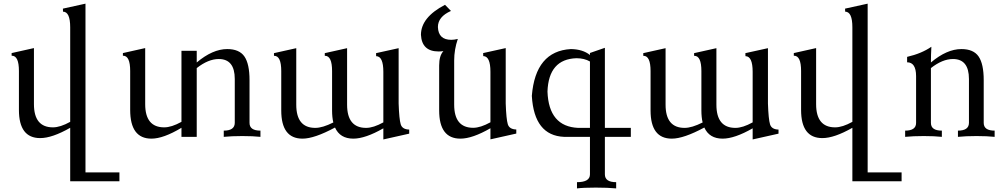

<svg xmlns="http://www.w3.org/2000/svg" viewBox="-20 -752 5498 1055"><path d="M636.2 244.1H365.7V-49.8Q266.6 6.8 200.7 6.8Q84 6.8 84 -147.9V-361.8Q84 -445.8 45.4 -445.8H43.9V-460.4L166.5 -487.8V-179.7Q166.5 -52.2 271 -52.2Q311 -52.2 365.7 -82.5V-602.1Q365.7 -687.5 326.2 -688L325.7 -704.6L449.7 -731.9V195.3H636.2Z M812 9.8Q695.3 9.8 695.3 -147.9V-361.8Q695.3 -445.8 656.7 -445.8H655.3V-460.4L777.8 -487.8V-179.7Q777.8 -52.2 882.3 -52.2Q922.4 -52.2 977.1 -82.5V-472.7H1061V-408.7Q1148.4 -482.4 1228.5 -482.4Q1294.9 -482.4 1323 -441.7Q1351.1 -400.9 1351.1 -311.5V-76.7Q1351.1 -34.2 1411.1 -34.2V0Q1370.6 -4.4 1311.5 -4.4Q1252.4 -4.4 1209.5 0V-34.2Q1269.5 -34.2 1270 -76.7V-317.9Q1270 -427.7 1182.1 -427.7Q1124.5 -427.7 1061 -377.9V0H977.1V-49.8Q877.9 9.8 812 9.8Z M2086.4 14.2V-46.9Q1987.3 9.8 1921.4 9.8Q1848.1 9.8 1820.8 -51.3Q1707.5 9.8 1642.1 9.8Q1525.4 9.8 1525.4 -145V-361.3Q1525.4 -445.3 1486.8 -445.3H1485.4V-460L1607.9 -487.3V-176.8Q1607.9 -49.3 1712.4 -49.3Q1752.4 -49.3 1811.5 -79.1Q1804.7 -107.4 1804.7 -145V-361.3Q1804.7 -445.3 1766.1 -445.3H1764.6V-460L1887.2 -487.3V-176.8Q1887.2 -49.3 1991.7 -49.3Q2031.7 -49.3 2086.4 -79.6V-357.4Q2086.4 -442.9 2046.9 -443.4L2046.4 -460L2170.4 -487.3V-183.1Q2173.3 -96.7 2181.9 -68.8Q2190.4 -41 2228.5 -40V-17.6Z M2674.8 13.7V-47.4Q2575.7 9.8 2509.8 9.8Q2393.1 9.8 2393.1 -145.5V-392.1Q2393.1 -446.3 2416.5 -471.2Q2402.8 -469.2 2390.1 -469.2Q2297.9 -469.2 2293 -560.5Q2293 -656.7 2425.3 -725.6L2458 -691.9Q2386.2 -660.2 2386.2 -603.5Q2388.7 -533.2 2459.5 -533.2Q2475.6 -533.2 2495.6 -538.1Q2475.6 -479.5 2475.6 -419.4V-177.2Q2475.6 -49.8 2580.1 -49.8Q2620.1 -49.8 2674.8 -80.1V-357.9Q2674.8 -443.4 2635.3 -443.8L2634.8 -460.4L2758.8 -487.8V-183.6Q2761.7 -97.2 2770.3 -69.3Q2778.8 -41.5 2816.9 -40.5V-18.1Z M3221.7 -49.3V-414.1Q3190.4 -432.1 3147.5 -432.1Q2994.6 -427.2 2988.3 -249Q2995.1 -56.6 3156.7 -49.3ZM3365.7 283.2Q3320.8 278.8 3253.4 278.8Q3185.5 278.8 3150.4 283.2V249Q3221.7 249 3221.7 206.1V0H3079.6Q2915 -6.8 2902.3 -225.1Q2921.9 -471.2 3116.7 -482.4Q3182.6 -481.4 3221.7 -449.7V-460.9L3303.7 -489.3V-49.3H3446.3V0H3303.7V206.1Q3303.7 249 3365.7 249Z M4115.7 14.2V-46.9Q4016.6 9.8 3950.7 9.8Q3877.4 9.8 3850.1 -51.3Q3736.8 9.8 3671.4 9.8Q3554.7 9.8 3554.7 -145V-361.3Q3554.7 -445.3 3516.1 -445.3H3514.6V-460L3637.2 -487.3V-176.8Q3637.2 -49.3 3741.7 -49.3Q3781.7 -49.3 3840.8 -79.1Q3834 -107.4 3834 -145V-361.3Q3834 -445.3 3795.4 -445.3H3793.9V-460L3916.5 -487.3V-176.8Q3916.5 -49.3 4021 -49.3Q4061 -49.3 4115.7 -79.6V-357.4Q4115.7 -442.9 4076.2 -443.4L4075.7 -460L4199.7 -487.3V-183.1Q4202.6 -96.7 4211.2 -68.8Q4219.7 -41 4257.8 -40V-17.6Z M4934.1 244.1H4663.6V-49.8Q4564.5 6.8 4498.5 6.8Q4381.8 6.8 4381.8 -147.9V-361.8Q4381.8 -445.8 4343.3 -445.8H4341.8V-460.4L4464.4 -487.8V-179.7Q4464.4 -52.2 4568.8 -52.2Q4608.9 -52.2 4663.6 -82.5V-602.1Q4663.6 -687.5 4624 -688L4623.5 -704.6L4747.6 -731.9V195.3H4934.1Z M5445.3 0Q5404.8 -4.4 5345.7 -4.4Q5286.6 -4.4 5243.7 0V-34.2Q5303.7 -34.2 5304.2 -76.7V-317.9Q5304.2 -427.7 5216.3 -427.7Q5158.7 -427.7 5095.2 -377.9V-76.7Q5095.2 -34.2 5155.3 -34.2V0Q5114.7 -4.4 5055.7 -4.4Q4996.6 -4.4 4953.6 0V-34.2Q5013.7 -34.2 5013.7 -76.7V-334.5Q5013.2 -409.7 4964.4 -409.7V-439.5Q5044.4 -458 5097.7 -495.1Q5095.2 -448.7 5095.2 -408.7Q5182.6 -482.4 5262.7 -482.4Q5329.1 -482.4 5357.2 -441.7Q5385.3 -400.9 5385.3 -311.5V-76.7Q5385.3 -34.2 5445.3 -34.2Z"/></svg>

Font: Kelvinch
Style: Regular
Weight: 400
Designer: Paul James MIller
Foundry: High-Logic / Made with FontCreator
Version: Version 3.30 September 23, 2016